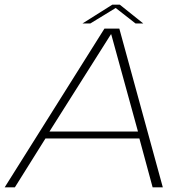

<svg xmlns="http://www.w3.org/2000/svg" viewBox="-33 -799 813 819"><path d="M-13 0 412.5 -677H476L661.5 0H618L561.5 -208.5H161L30.5 0ZM178 -238H555.5L441.5 -652.5H440ZM319 -699 446 -779H478L578 -699H545L460.5 -765L352.5 -699Z"/></svg>

Font: Anybody ExtraExpanded ExtraLight
Style: Italic
Weight: 200
Width: 8
Italic angle: -10°
Designer: Tyler Finck
Foundry: Etcetera Type Company
Version: Version 1.010; ttfautohint (v1.8.3) -l 8 -r 50 -G 200 -x 14 